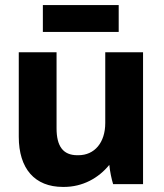

<svg xmlns="http://www.w3.org/2000/svg" viewBox="-20 -726 647 757"><path d="M149 -600H448V-706H149ZM228 11H232C305 11 368 -23 411 -76C413 -52 420 -19 426 0H544V-520H395V-241C395 -164 353 -114 289 -114H285C229 -114 203 -149 203 -220V-520H54V-187C54 -61 117 11 228 11Z"/></svg>

Font: Fixel Text Bold
Style: Bold
Weight: 700
Width: 4
Designer: AlfaBravo + MacPaw
Foundry: Kyrylo Tkachov, Marchela Mozhyna, Serhii Makarenko, Maria Weinstein, Zakhar Kryvoshyya
Version: Version 1.211